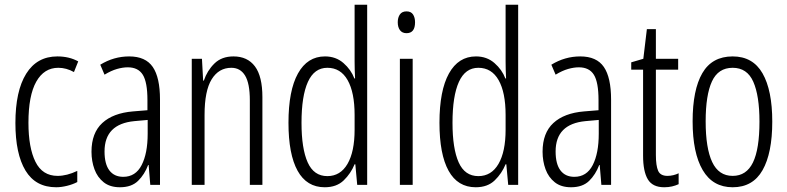

<svg xmlns="http://www.w3.org/2000/svg" viewBox="-20 -846 3322 810"><path d="M217 -56Q130 -56 87.5 -126.5Q45 -197 45 -327Q45 -462 90.5 -535Q136 -608 222 -608Q272 -608 310 -587L292 -542Q260 -560 226 -560Q166 -560 133 -501.5Q100 -443 100 -328Q100 -223 129.5 -163.5Q159 -104 223 -104Q262 -104 306 -125V-78Q287 -68 262.5 -62Q238 -56 217 -56Z M525 -608Q594 -608 624.5 -563.5Q655 -519 655 -426V-66H614L607 -150H605Q590 -110 562.5 -83Q535 -56 486 -56Q444 -56 417.5 -77Q391 -98 378.5 -132Q366 -166 366 -206Q366 -285 411.5 -327Q457 -369 541 -376L602 -381V-424Q602 -499 582.5 -530.5Q563 -562 519 -562Q498 -562 473.5 -555Q449 -548 421 -531L403 -573Q460 -608 525 -608ZM547 -335Q421 -323 421 -207Q421 -154 441.5 -127Q462 -100 500 -100Q552 -100 577.5 -149.5Q603 -199 603 -282V-340Z M965 -608Q1024 -608 1055.5 -566Q1087 -524 1087 -436V-66H1034V-423Q1034 -494 1014 -527Q994 -560 956 -560Q903 -560 873 -511.5Q843 -463 843 -361V-66H789V-598H832L837 -506H840Q854 -548 884.5 -578Q915 -608 965 -608Z M1350 -56Q1274 -56 1235.5 -125.5Q1197 -195 1197 -328Q1197 -464 1237 -536Q1277 -608 1351 -608Q1397 -608 1429 -580Q1461 -552 1475 -515H1478Q1477 -535 1476.5 -552Q1476 -569 1476 -586V-826H1529V-66H1487L1479 -153H1476Q1460 -114 1430 -85Q1400 -56 1350 -56ZM1361 -103Q1416 -103 1446 -154.5Q1476 -206 1476 -299V-361Q1476 -456 1446.5 -508Q1417 -560 1361 -560Q1306 -560 1279 -500.5Q1252 -441 1252 -328Q1252 -219 1278 -161Q1304 -103 1361 -103Z M1695 -798Q1714 -798 1722.5 -785Q1731 -772 1731 -752Q1731 -706 1695 -706Q1677 -706 1667.5 -718.5Q1658 -731 1658 -752Q1658 -772 1667 -785Q1676 -798 1695 -798ZM1721 -598V-66H1667V-598Z M1987 -56Q1911 -56 1872.5 -125.5Q1834 -195 1834 -328Q1834 -464 1874 -536Q1914 -608 1988 -608Q2034 -608 2066 -580Q2098 -552 2112 -515H2115Q2114 -535 2113.5 -552Q2113 -569 2113 -586V-826H2166V-66H2124L2116 -153H2113Q2097 -114 2067 -85Q2037 -56 1987 -56ZM1998 -103Q2053 -103 2083 -154.5Q2113 -206 2113 -299V-361Q2113 -456 2083.5 -508Q2054 -560 1998 -560Q1943 -560 1916 -500.5Q1889 -441 1889 -328Q1889 -219 1915 -161Q1941 -103 1998 -103Z M2428 -608Q2497 -608 2527.5 -563.5Q2558 -519 2558 -426V-66H2517L2510 -150H2508Q2493 -110 2465.5 -83Q2438 -56 2389 -56Q2347 -56 2320.5 -77Q2294 -98 2281.5 -132Q2269 -166 2269 -206Q2269 -285 2314.5 -327Q2360 -369 2444 -376L2505 -381V-424Q2505 -499 2485.5 -530.5Q2466 -562 2422 -562Q2401 -562 2376.5 -555Q2352 -548 2324 -531L2306 -573Q2363 -608 2428 -608ZM2450 -335Q2324 -323 2324 -207Q2324 -154 2344.5 -127Q2365 -100 2403 -100Q2455 -100 2480.5 -149.5Q2506 -199 2506 -282V-340Z M2796 -104Q2808 -104 2820.5 -107Q2833 -110 2843 -115V-69Q2830 -63 2815 -59.5Q2800 -56 2782 -56Q2733 -56 2713 -89.5Q2693 -123 2693 -189V-552H2643V-583L2694 -598L2709 -723H2747V-598H2841V-552H2747V-192Q2747 -147 2756.5 -125.5Q2766 -104 2796 -104Z M3238 -333Q3238 -200 3197 -128Q3156 -56 3071 -56Q2987 -56 2944.5 -128.5Q2902 -201 2902 -334Q2902 -467 2943 -537.5Q2984 -608 3071 -608Q3156 -608 3197 -536.5Q3238 -465 3238 -333ZM2957 -334Q2957 -221 2984.5 -162.5Q3012 -104 3071 -104Q3129 -104 3156.5 -160.5Q3184 -217 3184 -333Q3184 -442 3158 -501Q3132 -560 3071 -560Q3010 -560 2983.5 -502.5Q2957 -445 2957 -334Z"/></svg>

Font: Noto Sans Malayalam UI ExtraCondensed Light
Style: Regular
Weight: 300
Width: 2
Designer: Jelle Bosma - Monotype Design Team
Foundry: Monotype Imaging Inc.
Version: Version 2.104; ttfautohint (v1.8.4.7-5d5b)